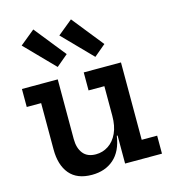

<svg xmlns="http://www.w3.org/2000/svg" viewBox="-123 -943 943 1056"><g transform="rotate(-15 348.0 -415.0)"><path d="M379 -843 521.5 -664.5 455.5 -609 294.5 -774ZM164.5 -843 307 -664.5 241 -609 80 -774ZM461.5 -440.5H371.5V-543H583.5V-102.5H671.5V0H461.5ZM223.5 -543V-203.5Q223.5 -151.5 247.8 -121Q272 -90.5 320.5 -90.5Q359.5 -90.5 391.8 -111.8Q424 -133 442.8 -173.5Q461.5 -214 461.5 -272L485 -159.5H457Q444.5 -73.5 395.2 -30.2Q346 13 270.5 13Q186 13 143.8 -37.2Q101.5 -87.5 101.5 -176.5V-440.5H19.5V-543Z"/></g></svg>

Font: Hepta Slab ExtraLight SemiBold
Style: Regular
Weight: 600
Version: Version 1.102